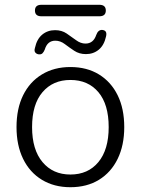

<svg xmlns="http://www.w3.org/2000/svg" viewBox="-20 -774 588 802"><path d="M274 8Q206 8 155 -23Q104 -54 76.5 -110.5Q49 -167 49 -243Q49 -320 76.5 -376Q104 -432 155 -463Q206 -494 274 -494Q343 -494 393.5 -463Q444 -432 471.5 -376Q499 -320 499 -243Q499 -167 471.5 -110.5Q444 -54 393.5 -23Q343 8 274 8ZM274 -45Q348 -45 391 -97Q434 -149 434 -243Q434 -338 391 -389Q348 -440 274 -440Q201 -440 157.5 -389Q114 -338 114 -243Q114 -149 157.5 -97Q201 -45 274 -45ZM153 -706Q126 -706 126 -730Q126 -754 153 -754H395Q422 -754 422 -730Q422 -706 395 -706ZM142 -547Q133 -548 127.5 -554.5Q122 -561 126 -574Q134 -611 156.5 -629.5Q179 -648 210 -648Q238 -648 258.5 -634Q279 -620 298 -606Q317 -592 337 -592Q370 -592 382 -628Q390 -650 407 -649Q429 -647 423 -622Q415 -585 392.5 -566.5Q370 -548 339 -548Q311 -548 290 -562Q269 -576 250.5 -590Q232 -604 211 -604Q178 -604 167 -567Q163 -557 157.5 -551.5Q152 -546 142 -547Z"/></svg>

Font: Chiron GoRound TC L
Style: Regular
Weight: 300
Designer: Ryoko NISHIZUKA 西塚涼子 (kana, bopomofo & ideographs); Paul D. Hunt (Latin, Greek & Cyrillic); Sandoll Communications 산돌커뮤니
Foundry: Adobe
Version: Version 1.000;hotconv 1.1.1;makeotfexe 2.6.0